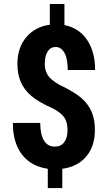

<svg xmlns="http://www.w3.org/2000/svg" viewBox="-20 -844 546 969"><path d="M320.8 -187.5Q320.8 -228 304.2 -251.5Q287.6 -274.9 249.5 -295.4Q174.8 -328.6 138.9 -359.1Q103 -389.6 85.4 -429Q67.9 -468.3 67.9 -522.5Q67.9 -603.5 112.8 -656.5Q157.7 -709.5 231.4 -719.2V-823.7H305.2V-717.3Q378.4 -703.1 419.2 -643.1Q460 -583 460 -490.7H321.8Q321.8 -549.3 304.9 -578.1Q288.1 -606.9 261.2 -606.9Q235.4 -606.9 220.7 -584.5Q206.1 -562 206.1 -522Q206.1 -487.3 221.2 -464.4Q236.3 -441.4 278.8 -416.5Q356.9 -379.4 391.4 -348.9Q425.8 -318.4 442.4 -279.8Q459 -241.2 459 -188.5Q459 -106 415.3 -54.2Q371.6 -2.4 294.4 7.8V105H221.2V7.8Q136.7 -4.4 90.8 -64.2Q44.9 -124 44.9 -223.6H183.1Q183.1 -166 201.7 -135Q220.2 -104 257.3 -104Q287.1 -104 304 -126.2Q320.8 -148.4 320.8 -187.5Z"/></svg>

Font: MAUL Condensed Bold
Style: Condensed Bold
Weight: 700
Designer: MAUL
Version: Version 1.0; 2020; ttfautohint (v1.8.3)